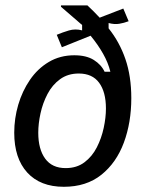

<svg xmlns="http://www.w3.org/2000/svg" viewBox="-20 -687 540 719"><path d="M219.2 12.5Q130.8 12.5 82.1 -40.8Q33.3 -94.2 33.3 -190Q33.3 -243.3 48.3 -294.6Q63.3 -345.8 92.1 -387.9Q120.8 -430 162.9 -455Q205 -480 258.3 -480Q303.3 -480 331.2 -462.5Q359.2 -445 371.7 -418.3H393.3Q385 -452.5 365.8 -486.2Q346.7 -520 319.2 -553.3L211.7 -510L192.5 -556.7Q214.2 -565.8 237.9 -572.9Q261.7 -580 287.5 -573.3V-593.3Q266.7 -610.8 247.5 -627.9Q228.3 -645 208.3 -661.7V-666.7H307.5Q319.2 -655.8 330.8 -644.2Q342.5 -632.5 353.3 -620.8L441.7 -655L461.7 -607.5Q444.2 -600.8 426.2 -597.9Q408.3 -595 386.7 -600.8V-580.8Q427.5 -530 449.6 -465.8Q471.7 -401.7 471.7 -319.2Q471.7 -228.3 443.8 -152.9Q415.8 -77.5 359.6 -32.5Q303.3 12.5 219.2 12.5ZM225.8 -57.5Q267.5 -57.5 296.2 -79.2Q325 -100.8 342.5 -135Q360 -169.2 368.3 -207.9Q376.7 -246.7 376.7 -280.8Q376.7 -342.5 351.2 -377.1Q325.8 -411.7 275 -411.7Q234.2 -411.7 205 -390.4Q175.8 -369.2 157.9 -335Q140 -300.8 131.7 -262.5Q123.3 -224.2 123.3 -190Q123.3 -128.3 149.2 -92.9Q175 -57.5 225.8 -57.5Z"/></svg>

Font: Familjen Grotesk GF
Style: Italic
Weight: 400
Designer: Anders Wikstroem, Jonas Baeckman, Matilda Gysing, Kristian Moeller
Foundry: Familjen STHML AB
Version: Version 2.000; Beta; Release 4; Build 6